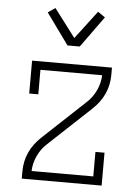

<svg xmlns="http://www.w3.org/2000/svg" viewBox="-54 -801 608 843"><g transform="rotate(5 250.0 -379.5)"><path d="M74 0V-33Q74 -54 78.5 -75.5Q83 -97 92 -116.5Q101 -136 114 -153.5Q127 -171 143 -186L330 -361Q355 -384 370 -416.5Q385 -449 386 -483H114V-375H74V-520H426V-488Q426 -466 421.5 -444.5Q417 -423 408 -403.5Q399 -384 386 -366.5Q373 -349 357 -334L170 -159Q145 -136 130 -103.5Q115 -71 114 -37H386V-145H426V0ZM223 -600 124 -737 156 -759 250 -635 344 -759 376 -737 277 -600Z"/></g></svg>

Font: Iosevka Curly Slab Extralight
Style: Regular
Weight: 200
Monospace: yes
Designer: Belleve Invis
Foundry: Belleve Invis
Version: Version 22.1.2; ttfautohint (v1.8.4)